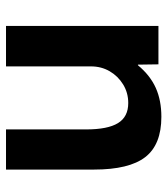

<svg xmlns="http://www.w3.org/2000/svg" viewBox="22 -592 570 655"><g transform="rotate(90 307.5 -265.0)"><path d="M69 0V-520H200L201 -450H203Q238 -492 280.5 -511Q323 -530 379 -530Q474 -530 516.5 -475Q559 -420 559 -300V0H422V-273Q422 -347 400.5 -382Q379 -417 332 -417Q297 -417 268.5 -399.5Q240 -382 223.5 -353.5Q207 -325 207 -290V0Z"/></g></svg>

Font: M PLUS 2 Thin
Style: Bold
Weight: 700
Version: Version 1.001